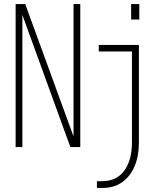

<svg xmlns="http://www.w3.org/2000/svg" viewBox="-20 -720 765 940"><path d="M56.5 0V-700H103.5L340 -52V-700H373V0H324.5L89.5 -647V0ZM622 -700H662V-624.5H622ZM454.5 200V167H479.5Q551 167 588.5 115.5Q626 64 626 -23V-468H463.5V-500H660V-20.5Q660 44.5 638.8 94.2Q617.5 144 578 172Q538.5 200 483.5 200Z"/></svg>

Font: Trispace SemiCondensed Thin
Style: Regular
Weight: 100
Width: 4
Designer: Tyler Finck
Foundry: Etcetera Type Company
Version: Version 1.210; ttfautohint (v1.8.3)